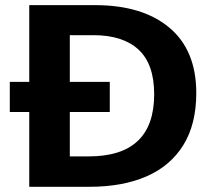

<svg xmlns="http://www.w3.org/2000/svg" viewBox="-20 -717 833 737"><path d="M92.3 -697.3H344.7Q526.9 -697.3 630.1 -610.8Q733.4 -524.4 733.4 -359.9Q733.4 -240.2 683.8 -160.2Q634.3 -80.1 542.5 -40Q450.7 0 323.7 0H92.3V-287.1H17.6V-402.8H92.3ZM338.4 -582H248V-402.8H401.4V-287.1H248V-116.7H320.8Q571.8 -116.7 571.8 -355Q571.8 -471.2 511.7 -526.6Q451.7 -582 338.4 -582Z"/></svg>

Font: Lunasima
Style: Bold
Weight: 700
Designer: The DocRepair Project, Monotype Design Team
Foundry: Google
Version: Version 2.009